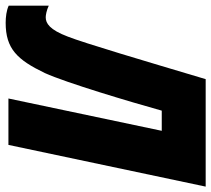

<svg xmlns="http://www.w3.org/2000/svg" viewBox="-94 -700 764 695"><g transform="rotate(90 288.5 -352.0)"><path d="M23 10C117 10 157 -32 205 -132C240 -209 309 -440 341 -555H414L297 0H465L616 -714H227C162 -496 96 -273 73 -215C48 -149 25 -135 3 -135C-5 -135 -22 -138 -39 -146V-1C-22 7 2 10 23 10Z"/></g></svg>

Font: Noto Sans UI Condensed Black
Style: Italic
Weight: 900
Width: 3
Italic angle: -192°
Designer: Monotype Design Team
Foundry: Monotype Imaging Inc.
Version: Version 1.901